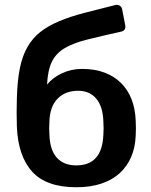

<svg xmlns="http://www.w3.org/2000/svg" viewBox="-20 -778 637 808"><path d="M301 10Q175 10 115.5 -55.5Q56 -121 51 -245Q49 -305 51 -365Q53 -438 63.5 -490.5Q74 -543 96 -581Q118 -619 151 -644.5Q184 -670 229.5 -689Q275 -708 334 -723.5Q393 -739 466 -757Q476 -759 484 -754Q492 -749 494 -739L507 -672Q509 -661 504.5 -654Q500 -647 490 -645Q405 -626 347 -611.5Q289 -597 252.5 -575.5Q216 -554 198.5 -518.5Q181 -483 178 -422Q201 -451 240.5 -469.5Q280 -488 325 -488Q379 -488 420 -472.5Q461 -457 489.5 -428.5Q518 -400 533.5 -360.5Q549 -321 551 -272Q553 -237 551 -206Q549 -157 532 -117.5Q515 -78 484 -49.5Q453 -21 407 -5.5Q361 10 301 10ZM301 -82Q410 -82 415 -211Q416 -222 416 -237.5Q416 -253 415 -267Q413 -330 385 -363Q357 -396 309 -396Q255 -396 222.5 -363Q190 -330 188 -267Q187 -253 187 -237.5Q187 -222 188 -211Q190 -147 219 -114.5Q248 -82 301 -82Z"/></svg>

Font: Fz Rubik Med
Style: Regular
Weight: 500
Designer: Hubert and Fischer
Foundry: Hubert and Fischer
Version: Vit hóa bi FontZin.com